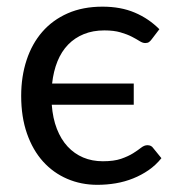

<svg xmlns="http://www.w3.org/2000/svg" viewBox="-20 -534 522 562"><path d="M424 -419Q420 -413.5 416 -410.8Q412 -408 405 -408Q397.5 -408 388.5 -413.8Q379.5 -419.5 366 -426.5Q352.5 -433.5 333 -439.2Q313.5 -445 285.5 -445Q252 -445 225.5 -434.2Q199 -423.5 179.5 -403.5Q160 -383.5 148.2 -354.5Q136.5 -325.5 132.5 -289.5H371.5V-227.5H131.5Q134.5 -187.5 146.5 -156.8Q158.5 -126 178 -105Q197.5 -84 223.5 -73Q249.5 -62 281 -62Q313.5 -62 334.5 -69.2Q355.5 -76.5 369.8 -85.5Q384 -94.5 393.2 -101.8Q402.5 -109 411.5 -109Q423 -109 428.5 -100.5L452.5 -71Q436 -50.5 415 -36Q394 -21.5 369.8 -11.8Q345.5 -2 319 2.5Q292.5 7 265 7Q217.5 7 176.8 -10.5Q136 -28 106 -61.2Q76 -94.5 59 -143Q42 -191.5 42 -253.5Q42 -310 57.8 -358Q73.5 -406 103.8 -440.8Q134 -475.5 178.2 -495Q222.5 -514.5 280 -514.5Q333.5 -514.5 374.2 -497.2Q415 -480 446.5 -448.5Z"/></svg>

Font: Lato 2
Style: Regular
Weight: 400
Designer: Lukasz Dziedzic with Adam Twardoch and Botio Nikoltchev
Foundry: tyPoland Lukasz Dziedzic
Version: Version 2.015; 2015-08-06; http://www.latofonts.com/